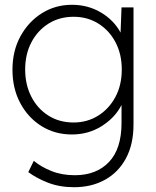

<svg xmlns="http://www.w3.org/2000/svg" viewBox="-20 -551 650 801"><path d="M289 230Q229 230 181 211.5Q133 193 98 167L121 120Q151 145 194.5 162.5Q238 180 292 180Q382 180 434.5 125Q487 70 487 -38V-113Q460 -60 404.5 -25Q349 10 280 10Q209 10 153 -25Q97 -60 64.5 -121Q32 -182 32 -260Q32 -339 65.5 -400Q99 -461 155 -496Q211 -531 280 -531Q347 -531 401 -499Q455 -467 483 -415L487 -520H537V-32Q537 51 505.5 109.5Q474 168 418 199Q362 230 289 230ZM287 -40Q344 -40 389.5 -68.5Q435 -97 461.5 -146.5Q488 -196 488 -261Q488 -325 462 -374.5Q436 -424 390.5 -452.5Q345 -481 287 -481Q228 -481 182.5 -452.5Q137 -424 111 -374.5Q85 -325 85 -261Q85 -198 110.5 -148Q136 -98 181.5 -69Q227 -40 287 -40Z"/></svg>

Font: Lexend Deca ExtraLight
Style: Regular
Weight: 200
Designer: Bonnie Shaver-Troup, Thomas Jockin
Foundry: Lexend
Version: Version 1.008; ttfautohint (v1.8.4.7-5d5b)